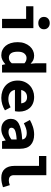

<svg xmlns="http://www.w3.org/2000/svg" viewBox="1096 -1892 807 3040"><g transform="rotate(90 1500.0 -371.5)"><path d="M278 0V-381H79V-496H425V0ZM345 -574Q302 -574 274.5 -598Q247 -622 247 -663Q247 -704 274.5 -729.5Q302 -755 345 -755Q388 -755 415.5 -729.5Q443 -704 443 -663Q443 -622 415.5 -598Q388 -574 345 -574Z M856 12Q809 12 770.5 -6Q732 -24 704.5 -57.5Q677 -91 662 -139Q647 -187 647 -248Q647 -309 665 -357Q683 -405 712.5 -438.5Q742 -472 780 -490Q818 -508 859 -508Q901 -508 930 -494.5Q959 -481 984 -455H988L981 -532V-701H1128V0H1008L997 -51H994Q966 -24 930 -6Q894 12 856 12ZM894 -108Q919 -108 940 -118.5Q961 -129 981 -154V-355Q961 -373 940.5 -380.5Q920 -388 898 -388Q857 -388 827.5 -354Q798 -320 798 -250Q798 -176 823 -142Q848 -108 894 -108Z M1530 12Q1472 12 1421.5 -5.5Q1371 -23 1334 -56Q1297 -89 1276 -137.5Q1255 -186 1255 -248Q1255 -309 1276.5 -357.5Q1298 -406 1334 -439.5Q1370 -473 1416.5 -490.5Q1463 -508 1513 -508Q1570 -508 1614 -490Q1658 -472 1687.5 -440Q1717 -408 1732 -364.5Q1747 -321 1747 -270Q1747 -250 1744.5 -231.5Q1742 -213 1740 -204H1402Q1413 -150 1451 -125Q1489 -100 1550 -100Q1584 -100 1614.5 -109Q1645 -118 1678 -135L1727 -46Q1684 -19 1632 -3.5Q1580 12 1530 12ZM1518 -396Q1474 -396 1444.5 -373Q1415 -350 1404 -303H1616Q1605 -396 1518 -396Z M2024 12Q1986 12 1956 0.5Q1926 -11 1905 -31.5Q1884 -52 1872.5 -79Q1861 -106 1861 -138Q1861 -180 1879 -211.5Q1897 -243 1936.5 -265Q1976 -287 2038 -300.5Q2100 -314 2188 -319Q2184 -353 2158.5 -372Q2133 -391 2082 -391Q2046 -391 2009.5 -378.5Q1973 -366 1931 -345L1879 -441Q1930 -470 1988.5 -489Q2047 -508 2111 -508Q2215 -508 2275 -453Q2335 -398 2335 -284V0H2215L2204 -56H2200Q2162 -27 2117 -7.5Q2072 12 2024 12ZM2071 -102Q2104 -102 2133 -115.5Q2162 -129 2188 -149V-231Q2133 -228 2097 -221Q2061 -214 2040 -203.5Q2019 -193 2010.5 -179Q2002 -165 2002 -149Q2002 -125 2020.5 -113.5Q2039 -102 2071 -102Z M2795 12Q2701 12 2653.5 -43.5Q2606 -99 2606 -194V-585H2450V-701H2753V-188Q2753 -165 2759.5 -149.5Q2766 -134 2777.5 -124.5Q2789 -115 2803.5 -111Q2818 -107 2834 -107Q2851 -107 2869.5 -110.5Q2888 -114 2911 -123L2944 -15Q2924 -9 2907 -4Q2890 1 2873 4.5Q2856 8 2837 10Q2818 12 2795 12Z"/></g></svg>

Font: Source Code Pro
Style: Bold
Weight: 700
Monospace: yes
Designer: Paul D. Hunt, Teo Tuominen
Foundry: Adobe Systems Incorporated
Version: Version 2.030;PS 1.000;hotconv 16.6.51;makeotf.lib2.5.65220